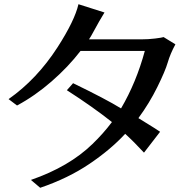

<svg xmlns="http://www.w3.org/2000/svg" viewBox="-20 -850 913 907"><path d="M20.5 -381.8Q154.3 -475.6 252 -627Q333 -752.9 350.6 -830.1L473.6 -791Q457 -765.6 410.2 -679.7L400.4 -664.1H647.5Q680.7 -664.1 712.4 -668Q744.1 -671.9 752.9 -674.8L808.6 -640.6Q784.2 -595.7 772.5 -555.2Q760.7 -514.6 723.1 -438.5Q685.5 -362.3 633.8 -292Q727.5 -234.4 736.3 -227.5L660.2 -128.9Q612.3 -180.7 571.3 -217.8Q502.9 -143.6 402.3 -75.7Q301.8 -7.8 169.9 37.1L126 0Q306.6 -62.5 417 -169.9Q467.8 -218.8 508.8 -273.4Q418.9 -344.7 295.9 -423.8L325.2 -457Q480.5 -381.8 551.8 -337.9Q624 -460.9 664.1 -609.4H360.4Q302.7 -534.2 223.6 -465.3Q144.5 -396.5 60.5 -351.6Z"/></svg>

Font: GenEi LateMin P v2
Style: Medium
Weight: 500
Designer: o_tamon (Modified)
Foundry: o_tamon / Adobe Systems Incorporated / FONT 910 / Philipp H. Poll
Version: Version 2.1;Original Version 1.004